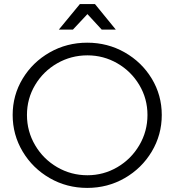

<svg xmlns="http://www.w3.org/2000/svg" viewBox="-20 -914 854 940"><path d="M772 -351Q772 -254 723 -172Q674 -90 590.5 -42Q507 6 407 6Q307 6 223.5 -42Q140 -90 91 -172Q42 -254 42 -351Q42 -448 91 -529Q140 -610 223.5 -657.5Q307 -705 407 -705Q507 -705 590.5 -657.5Q674 -610 723 -529Q772 -448 772 -351ZM112 -351Q112 -271 152 -203Q192 -135 260 -95.5Q328 -56 408 -56Q487 -56 554.5 -95.5Q622 -135 662 -203Q702 -271 702 -351Q702 -431 662 -498Q622 -565 554.5 -604Q487 -643 408 -643Q328 -643 260 -604Q192 -565 152 -498Q112 -431 112 -351ZM547 -769H478L408 -845L337 -769H268L371 -894H445Z"/></svg>

Font: Gontserrat Light
Style: Regular
Weight: 300
Designer: Julieta Ulanovsky
Foundry: Julieta Ulanovsky
Version: Version 6.001